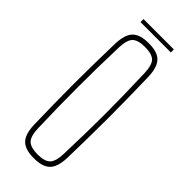

<svg xmlns="http://www.w3.org/2000/svg" viewBox="-221 -685 720 720"><g transform="rotate(45 139.0 -325.0)"><path d="M139 5Q107.5 5 88.5 -4.2Q69.5 -13.5 60.8 -33.2Q52 -53 51 -85Q49.5 -138.5 48.8 -192.2Q48 -246 48 -299.5Q48 -353 48.8 -406.8Q49.5 -460.5 51 -514Q52 -546.5 60.8 -566.5Q69.5 -586.5 88.5 -595.8Q107.5 -605 139 -605Q170.5 -605 189.5 -595.8Q208.5 -586.5 217.2 -566.5Q226 -546.5 227 -514Q228.5 -460.5 229.2 -406.8Q230 -353 230 -299.5Q230 -246 229.2 -192.2Q228.5 -138.5 227 -85Q226 -53 217.2 -33.2Q208.5 -13.5 189.5 -4.2Q170.5 5 139 5ZM139 -15Q175 -15 190.2 -29.5Q205.5 -44 207 -85Q209 -148.5 210 -200Q211 -251.5 211 -299.5Q211 -347.5 210 -399Q209 -450.5 207 -514Q205.5 -556 190.8 -570.5Q176 -585 139 -585Q102.5 -585 87.5 -570.5Q72.5 -556 71 -514Q69 -450.5 68.2 -399Q67.5 -347.5 67.5 -299.5Q67.5 -251.5 68.2 -200Q69 -148.5 71 -85Q72.5 -44 87.8 -29.5Q103 -15 139 -15ZM61 -655H222V-639H61Z"/></g></svg>

Font: Big Shoulders Display SC Thin
Style: Regular
Weight: 100
Designer: Patric King
Foundry: XO Type Co
Version: Version 2.002